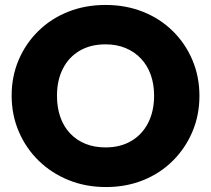

<svg xmlns="http://www.w3.org/2000/svg" viewBox="-20 -742 852 775"><path d="M408 13Q326 13 257 -15Q188 -43 136.5 -93Q85 -143 56 -210.5Q27 -278 27 -356Q27 -434 55.5 -500.5Q84 -567 135 -617Q186 -667 255 -694.5Q324 -722 406 -722Q488 -722 557 -694.5Q626 -667 677 -617Q728 -567 756.5 -500Q785 -433 785 -355Q785 -277 756.5 -210Q728 -143 677 -92.5Q626 -42 557.5 -14.5Q489 13 408 13ZM406 -147Q466 -147 510 -173Q554 -199 578 -246Q602 -293 602 -356Q602 -402 588.5 -440Q575 -478 549 -505.5Q523 -533 487 -548Q451 -563 406 -563Q346 -563 302 -537.5Q258 -512 234 -465Q210 -418 210 -356Q210 -308 223.5 -269.5Q237 -231 263 -203.5Q289 -176 325 -161.5Q361 -147 406 -147Z"/></svg>

Font: Outfit ExtraBold
Style: Regular
Weight: 800
Designer: Rodrigo Fuenzalida
Foundry: fragTYPE
Version: Version 1.100;gftools[0.9.27]